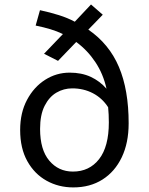

<svg xmlns="http://www.w3.org/2000/svg" viewBox="-20 -813 655 845"><path d="M173.8 -576.4 256.9 -663.1Q231.3 -675.4 201.8 -684.4Q172.3 -693.3 136.9 -700.5L155.9 -768.2Q201 -758.5 239.2 -746.4Q277.4 -734.4 309.2 -717.4L380.5 -793.3L432.3 -748.2L368.7 -682.6Q460.5 -619.5 503.3 -518.5Q546.2 -417.4 546.2 -270.3Q546.2 -184.1 515.9 -120.8Q485.6 -57.4 431 -22.8Q376.4 11.8 302.6 11.8Q237.9 11.8 184.9 -17.7Q131.8 -47.2 100.3 -103.6Q68.7 -160 68.7 -241Q68.7 -316.9 99 -373.6Q129.2 -430.3 178.7 -461.8Q228.2 -493.3 286.7 -493.3Q339 -493.3 379 -474.9Q419 -456.4 448.7 -422.6Q434.4 -487.7 399.5 -540Q364.6 -592.3 315.4 -628.2L235.4 -545.1ZM459 -274.4Q459 -292.3 458.2 -308.7Q457.4 -325.1 455.9 -341Q429.7 -381.5 388.7 -402.8Q347.7 -424.1 297.9 -424.1Q260.5 -424.1 228.5 -405.4Q196.4 -386.7 176.4 -347.2Q156.4 -307.7 156.4 -245.6Q156.4 -153.8 196.9 -105.9Q237.4 -57.9 301 -57.9Q373.3 -57.9 416.2 -112.8Q459 -167.7 459 -274.4Z"/></svg>

Font: FiraCode Nerd Font
Style: Regular
Weight: 400
Designer: Carrois Corporate, Edenspiekermann AG, Nikita Prokopov
Foundry: Carrois Corporate, Edenspiekermann AG, Nikita Prokopov
Version: Version 6.002;Nerd Fonts 3.4.0